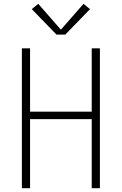

<svg xmlns="http://www.w3.org/2000/svg" viewBox="-20 -989 640 1009"><path d="M95 0V-735H138V-402H462V-735H505V0H462V-363H138V0ZM277 -807 147 -941 181 -969 300 -833 419 -969 453 -941 323 -807Z"/></svg>

Font: Iosevka SS04 XLt Ex
Style: Regular
Weight: 200
Width: 7
Monospace: yes
Designer: Belleve Invis
Foundry: Belleve Invis
Version: Version 19.0.0; ttfautohint (v1.8.4)